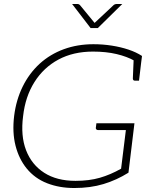

<svg xmlns="http://www.w3.org/2000/svg" viewBox="-20 -936 763 964"><path d="M353 8Q278 8 216.5 -16Q155 -40 114 -90Q75 -138 58 -204.5Q41 -271 51 -354Q61 -434 93.5 -500.5Q126 -567 179 -616Q232 -664 300.5 -689Q369 -714 449 -714Q496 -714 541 -707Q586 -700 625 -687Q664 -674 693 -655L689 -624L655 -631Q618 -652 565.5 -664.5Q513 -677 447 -677Q348 -677 273.5 -637Q199 -597 153 -524Q107 -451 96 -353Q83 -254 111 -181.5Q139 -109 202 -68.5Q265 -28 359 -28Q428 -28 481.5 -43.5Q535 -59 588 -89L612 -283H472Q467 -283 464 -286Q461 -289 461 -293L464 -317H655L625 -69Q566 -32 500 -12Q434 8 353 8ZM651 -637 689 -624 678 -531H657Q652 -531 649.5 -534Q647 -537 647 -542ZM594 -916 471 -795H435L342 -916H369Q376 -916 381 -911L455 -821L551 -911Q553 -913 557 -914.5Q561 -916 565 -916Z"/></svg>

Font: Aleo ExtraLight
Style: Italic
Weight: 250
Italic angle: -7°
Designer: Alessio Laiso
Foundry: Alessio Laiso
Version: Version 2.001;gftools[0.9.29]